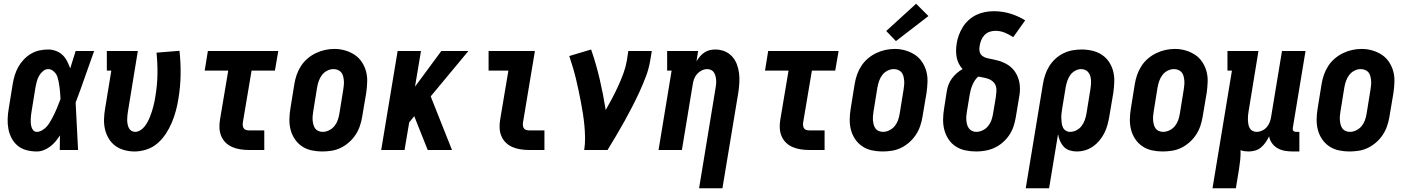

<svg xmlns="http://www.w3.org/2000/svg" viewBox="-20 -803 7540 1028"><path d="M177 8Q149 8 122 1Q95 -6 75 -22.5Q55 -39 42.5 -62.5Q30 -86 25 -112.5Q20 -139 21 -167Q22 -195 27 -223L48 -353Q52 -377 59 -400Q66 -423 78 -444.5Q90 -466 107.5 -484.5Q125 -503 146.5 -515.5Q168 -528 191.5 -533Q215 -538 238 -538Q260 -538 280.5 -530Q301 -522 315.5 -508Q330 -494 339.5 -475Q349 -456 356 -437Q363 -460 370.5 -483.5Q378 -507 385 -530H484Q459 -461 435 -391.5Q411 -322 385 -254Q389 -190 391.5 -126.5Q394 -63 398 0H300Q300 -19 300.5 -38.5Q301 -58 301 -78Q290 -61 277 -45.5Q264 -30 248 -18Q232 -6 214 1Q196 8 177 8ZM177 -97Q190 -97 203 -104Q216 -111 226.5 -121.5Q237 -132 244.5 -144.5Q252 -157 259 -169.5Q266 -182 272 -195Q278 -208 283.5 -221Q289 -234 294 -247Q299 -260 304 -273Q303 -285 302.5 -297Q302 -309 300.5 -321Q299 -333 297.5 -344.5Q296 -356 293.5 -368Q291 -380 287.5 -391Q284 -402 277 -411Q270 -420 260 -426.5Q250 -433 238 -433Q223 -433 210 -422Q197 -411 189 -396.5Q181 -382 177 -367Q173 -352 170 -336L149 -206Q147 -196 146 -185Q145 -174 144.5 -163.5Q144 -153 145 -142.5Q146 -132 149 -122Q152 -112 159 -104.5Q166 -97 177 -97Z M700 8Q672 8 645 0.5Q618 -7 597 -22.5Q576 -38 562 -61.5Q548 -85 542 -111.5Q536 -138 537 -166.5Q538 -195 543 -223L576 -425H552V-530H718L665 -206Q665 -206 665 -206Q665 -206 665 -206Q663 -195 662 -183.5Q661 -172 661 -161Q661 -150 663 -139Q665 -128 669.5 -118.5Q674 -109 683 -103Q692 -97 703 -97Q703 -97 703 -97Q703 -97 703 -97Q717 -97 730.5 -105Q744 -113 753.5 -125Q763 -137 770 -150Q777 -163 782.5 -176.5Q788 -190 792.5 -204Q797 -218 800.5 -231.5Q804 -245 807 -259Q810 -273 812 -287Q822 -347 823 -405Q824 -463 818 -521L941 -531Q948 -467 947 -402.5Q946 -338 935 -273Q930 -241 921.5 -209.5Q913 -178 900 -147Q887 -116 868 -87Q849 -58 823 -35.5Q797 -13 764.5 -2.5Q732 8 700 8Z M1312 0Q1289 0 1266.5 -3.5Q1244 -7 1224 -15.5Q1204 -24 1188.5 -39Q1173 -54 1164.5 -74.5Q1156 -95 1155 -117.5Q1154 -140 1158 -163L1202 -425H1076L1093 -530H1470L1452 -425H1327L1280 -146Q1279 -138 1280 -130Q1281 -122 1285 -116Q1289 -110 1296.5 -107.5Q1304 -105 1312 -105H1395V0Z M1705 8Q1676 8 1648 2Q1620 -4 1597 -19.5Q1574 -35 1558.5 -58Q1543 -81 1536 -108Q1529 -135 1529.5 -164.5Q1530 -194 1535 -223L1556 -353Q1560 -378 1568.5 -402.5Q1577 -427 1591.5 -449.5Q1606 -472 1626.5 -489.5Q1647 -507 1671 -518.5Q1695 -530 1720 -535.5Q1745 -541 1771 -541Q1800 -541 1827.5 -533Q1855 -525 1878 -510Q1901 -495 1916.5 -472Q1932 -449 1939.5 -422Q1947 -395 1946 -365.5Q1945 -336 1941 -307L1919 -177Q1915 -152 1906.5 -127.5Q1898 -103 1883.5 -81Q1869 -59 1848.5 -41Q1828 -23 1804.5 -11.5Q1781 0 1755.5 4Q1730 8 1705 8ZM1708 -97Q1725 -97 1742 -105.5Q1759 -114 1770.5 -128Q1782 -142 1788 -159Q1794 -176 1797 -194L1818 -324Q1820 -336 1821 -348Q1822 -360 1821 -372Q1820 -384 1817 -395.5Q1814 -407 1807 -415.5Q1800 -424 1789 -428.5Q1778 -433 1766 -433Q1748 -433 1731.5 -424.5Q1715 -416 1704 -401.5Q1693 -387 1687 -370Q1681 -353 1678 -336L1657 -206Q1655 -194 1654 -182Q1653 -170 1654 -158.5Q1655 -147 1658 -135.5Q1661 -124 1667.5 -115Q1674 -106 1685 -101.5Q1696 -97 1708 -97Z M2021 0 2109 -530H2234L2202 -339L2343 -530H2488L2286 -287L2400 0H2270L2221 -123L2198 -181L2171 -148L2146 0Z M2812 0Q2789 0 2766.5 -3.5Q2744 -7 2724 -15.5Q2704 -24 2688.5 -39Q2673 -54 2664.5 -74.5Q2656 -95 2655 -117.5Q2654 -140 2658 -163L2702 -425H2596V-530H2844L2780 -146Q2779 -138 2780 -130Q2781 -122 2785 -116Q2789 -110 2796.5 -107.5Q2804 -105 2812 -105H2895V0Z M3108 0Q3113 -33 3112.5 -66Q3112 -99 3109 -131Q3106 -163 3101 -195Q3096 -227 3090 -258Q3084 -289 3077.5 -320Q3071 -351 3063.5 -382Q3056 -413 3047 -443Q3038 -473 3028 -503L3145 -538Q3172 -460 3191 -378.5Q3210 -297 3223 -214Q3241 -245 3258 -277.5Q3275 -310 3290 -342.5Q3305 -375 3317.5 -409Q3330 -443 3336 -477L3344 -530H3470L3461 -477Q3454 -435 3438.5 -394Q3423 -353 3404.5 -312.5Q3386 -272 3365.5 -232.5Q3345 -193 3323.5 -154Q3302 -115 3279 -76.5Q3256 -38 3233 0Z M3723 205 3810 -324Q3812 -335 3813.5 -347Q3815 -359 3814.5 -370.5Q3814 -382 3811.5 -393Q3809 -404 3803.5 -413.5Q3798 -423 3788 -428Q3778 -433 3767 -433Q3752 -433 3737.5 -426Q3723 -419 3712.5 -407Q3702 -395 3696.5 -380.5Q3691 -366 3689 -351L3631 0H3506L3576 -425H3552V-530H3718L3709 -475Q3717 -488 3727.5 -500.5Q3738 -513 3751.5 -522Q3765 -531 3780 -534.5Q3795 -538 3810 -538Q3836 -538 3859.5 -528.5Q3883 -519 3899.5 -501Q3916 -483 3925 -459.5Q3934 -436 3937 -411Q3940 -386 3938.5 -359.5Q3937 -333 3933 -307L3848 205Z M4312 0Q4289 0 4266.5 -3.5Q4244 -7 4224 -15.5Q4204 -24 4188.5 -39Q4173 -54 4164.5 -74.5Q4156 -95 4155 -117.5Q4154 -140 4158 -163L4202 -425H4076L4093 -530H4470L4452 -425H4327L4280 -146Q4279 -138 4280 -130Q4281 -122 4285 -116Q4289 -110 4296.5 -107.5Q4304 -105 4312 -105H4395V0Z M4705 8Q4676 8 4648 2Q4620 -4 4597 -19.5Q4574 -35 4558.5 -58Q4543 -81 4536 -108Q4529 -135 4529.5 -164.5Q4530 -194 4535 -223L4556 -353Q4560 -378 4568.5 -402.5Q4577 -427 4591.5 -449.5Q4606 -472 4626.5 -489.5Q4647 -507 4671 -518.5Q4695 -530 4720 -535.5Q4745 -541 4771 -541Q4800 -541 4827.5 -533Q4855 -525 4878 -510Q4901 -495 4916.5 -472Q4932 -449 4939.5 -422Q4947 -395 4946 -365.5Q4945 -336 4941 -307L4919 -177Q4915 -152 4906.5 -127.5Q4898 -103 4883.5 -81Q4869 -59 4848.5 -41Q4828 -23 4804.5 -11.5Q4781 0 4755.5 4Q4730 8 4705 8ZM4708 -97Q4725 -97 4742 -105.5Q4759 -114 4770.5 -128Q4782 -142 4788 -159Q4794 -176 4797 -194L4818 -324Q4820 -336 4821 -348Q4822 -360 4821 -372Q4820 -384 4817 -395.5Q4814 -407 4807 -415.5Q4800 -424 4789 -428.5Q4778 -433 4766 -433Q4748 -433 4731.5 -424.5Q4715 -416 4704 -401.5Q4693 -387 4687 -370Q4681 -353 4678 -336L4657 -206Q4655 -194 4654 -182Q4653 -170 4654 -158.5Q4655 -147 4658 -135.5Q4661 -124 4667.5 -115Q4674 -106 4685 -101.5Q4696 -97 4708 -97ZM4777 -583 4725 -637 4885 -783 4951 -717Z M5207 8Q5177 8 5148.5 2Q5120 -4 5097 -19Q5074 -34 5058.5 -57.5Q5043 -81 5036 -108Q5029 -135 5029.5 -164.5Q5030 -194 5035 -223L5049 -313Q5052 -332 5058.5 -349.5Q5065 -367 5076.5 -382.5Q5088 -398 5102.5 -411Q5117 -424 5134 -433Q5122 -446 5114 -461.5Q5106 -477 5102.5 -494.5Q5099 -512 5099 -530.5Q5099 -549 5102 -568Q5105 -591 5113.5 -614Q5122 -637 5135 -658Q5148 -679 5167 -696Q5186 -713 5208 -723.5Q5230 -734 5254 -738.5Q5278 -743 5301 -743Q5347 -743 5389.5 -730Q5432 -717 5469 -694L5405 -604Q5384 -618 5360 -628Q5336 -638 5309 -638Q5293 -638 5277.5 -632.5Q5262 -627 5250.5 -614.5Q5239 -602 5233 -586.5Q5227 -571 5225 -556Q5222 -540 5225.5 -525.5Q5229 -511 5241 -502.5Q5253 -494 5268 -491Q5283 -488 5297.5 -485Q5312 -482 5326 -478Q5340 -474 5353.5 -468Q5367 -462 5379 -454Q5391 -446 5401 -435.5Q5411 -425 5418.5 -412.5Q5426 -400 5431 -386.5Q5436 -373 5438.5 -358Q5441 -343 5441 -328Q5441 -313 5439 -297.5Q5437 -282 5434 -267L5419 -177Q5415 -152 5407 -127.5Q5399 -103 5384.5 -81Q5370 -59 5349.5 -41Q5329 -23 5305.5 -12Q5282 -1 5256.5 3.5Q5231 8 5207 8ZM5207 -97Q5224 -97 5241 -105Q5258 -113 5270 -127.5Q5282 -142 5288 -159Q5294 -176 5297 -194L5312 -284Q5314 -299 5315 -314Q5316 -329 5312 -342Q5308 -355 5297.5 -365Q5287 -375 5274 -380Q5261 -385 5246.5 -387.5Q5232 -390 5218 -393Q5207 -384 5199.5 -372.5Q5192 -361 5186.5 -348Q5181 -335 5177.5 -322Q5174 -309 5172 -296L5157 -206Q5155 -194 5154 -182Q5153 -170 5154 -158.5Q5155 -147 5158 -136Q5161 -125 5167.5 -116Q5174 -107 5184.5 -102Q5195 -97 5207 -97Z M5472 205 5564 -353Q5568 -378 5576 -402Q5584 -426 5597.5 -448Q5611 -470 5630.5 -488Q5650 -506 5673.5 -517.5Q5697 -529 5721.5 -533.5Q5746 -538 5771 -538Q5800 -538 5828 -531.5Q5856 -525 5879 -510Q5902 -495 5917.5 -472Q5933 -449 5940 -422Q5947 -395 5946 -365.5Q5945 -336 5941 -307L5919 -177Q5915 -154 5909 -132.5Q5903 -111 5892.5 -90Q5882 -69 5866.5 -50.5Q5851 -32 5831.5 -18.5Q5812 -5 5790 1.5Q5768 8 5745 8Q5725 8 5706.5 2Q5688 -4 5675.5 -17.5Q5663 -31 5655.5 -48.5Q5648 -66 5645 -85L5597 205ZM5709 -97Q5727 -97 5743.5 -105.5Q5760 -114 5771 -128.5Q5782 -143 5788 -160Q5794 -177 5797 -194L5818 -324Q5820 -336 5821 -348Q5822 -360 5821.5 -371.5Q5821 -383 5818 -394Q5815 -405 5808.5 -414Q5802 -423 5791.5 -428Q5781 -433 5769 -433Q5752 -433 5736 -424Q5720 -415 5710 -400.5Q5700 -386 5694.5 -369.5Q5689 -353 5686 -337L5667 -221Q5665 -208 5663.5 -195Q5662 -182 5662.5 -169.5Q5663 -157 5664.5 -144.5Q5666 -132 5671 -121Q5676 -110 5686.5 -103.5Q5697 -97 5709 -97Z M6205 8Q6176 8 6148 2Q6120 -4 6097 -19.5Q6074 -35 6058.5 -58Q6043 -81 6036 -108Q6029 -135 6029.5 -164.5Q6030 -194 6035 -223L6056 -353Q6060 -378 6068.5 -402.5Q6077 -427 6091.5 -449.5Q6106 -472 6126.5 -489.5Q6147 -507 6171 -518.5Q6195 -530 6220 -535.5Q6245 -541 6271 -541Q6300 -541 6327.5 -533Q6355 -525 6378 -510Q6401 -495 6416.5 -472Q6432 -449 6439.5 -422Q6447 -395 6446 -365.5Q6445 -336 6441 -307L6419 -177Q6415 -152 6406.5 -127.5Q6398 -103 6383.5 -81Q6369 -59 6348.5 -41Q6328 -23 6304.5 -11.5Q6281 0 6255.5 4Q6230 8 6205 8ZM6208 -97Q6225 -97 6242 -105.5Q6259 -114 6270.5 -128Q6282 -142 6288 -159Q6294 -176 6297 -194L6318 -324Q6320 -336 6321 -348Q6322 -360 6321 -372Q6320 -384 6317 -395.5Q6314 -407 6307 -415.5Q6300 -424 6289 -428.5Q6278 -433 6266 -433Q6248 -433 6231.5 -424.5Q6215 -416 6204 -401.5Q6193 -387 6187 -370Q6181 -353 6178 -336L6157 -206Q6155 -194 6154 -182Q6153 -170 6154 -158.5Q6155 -147 6158 -135.5Q6161 -124 6167.5 -115Q6174 -106 6185 -101.5Q6196 -97 6208 -97Z M6472 205 6576 -425H6552V-530H6718L6665 -206Q6663 -195 6662 -183Q6661 -171 6661.5 -159.5Q6662 -148 6664 -137Q6666 -126 6671.5 -116.5Q6677 -107 6687 -102Q6697 -97 6708 -97Q6723 -97 6738 -104Q6753 -111 6763 -123Q6773 -135 6778.5 -149.5Q6784 -164 6786 -179L6844 -530H6970L6902 -119Q6901 -114 6901.5 -110Q6902 -106 6904.5 -103Q6907 -100 6911 -98.5Q6915 -97 6920 -97H6937V8H6902Q6881 8 6860 4.5Q6839 1 6821 -9Q6803 -19 6791 -35.5Q6779 -52 6775 -73Q6767 -56 6756.5 -41Q6746 -26 6732 -14Q6718 -2 6700.5 3Q6683 8 6665 8Q6654 8 6643.5 6.5Q6633 5 6622 1Q6623 26 6620.5 51.5Q6618 77 6614 102L6597 205Z M7205 8Q7176 8 7148 2Q7120 -4 7097 -19.5Q7074 -35 7058.5 -58Q7043 -81 7036 -108Q7029 -135 7029.5 -164.5Q7030 -194 7035 -223L7056 -353Q7060 -378 7068.5 -402.5Q7077 -427 7091.5 -449.5Q7106 -472 7126.5 -489.5Q7147 -507 7171 -518.5Q7195 -530 7220 -535.5Q7245 -541 7271 -541Q7300 -541 7327.5 -533Q7355 -525 7378 -510Q7401 -495 7416.5 -472Q7432 -449 7439.5 -422Q7447 -395 7446 -365.5Q7445 -336 7441 -307L7419 -177Q7415 -152 7406.5 -127.5Q7398 -103 7383.5 -81Q7369 -59 7348.5 -41Q7328 -23 7304.5 -11.5Q7281 0 7255.5 4Q7230 8 7205 8ZM7208 -97Q7225 -97 7242 -105.5Q7259 -114 7270.5 -128Q7282 -142 7288 -159Q7294 -176 7297 -194L7318 -324Q7320 -336 7321 -348Q7322 -360 7321 -372Q7320 -384 7317 -395.5Q7314 -407 7307 -415.5Q7300 -424 7289 -428.5Q7278 -433 7266 -433Q7248 -433 7231.5 -424.5Q7215 -416 7204 -401.5Q7193 -387 7187 -370Q7181 -353 7178 -336L7157 -206Q7155 -194 7154 -182Q7153 -170 7154 -158.5Q7155 -147 7158 -135.5Q7161 -124 7167.5 -115Q7174 -106 7185 -101.5Q7196 -97 7208 -97Z"/></svg>

Font: Iosevka Slab Extrabold
Style: Italic
Weight: 800
Italic angle: -9°
Monospace: yes
Designer: Belleve Invis
Foundry: Belleve Invis
Version: Version 11.1.0; ttfautohint (v1.8.3)